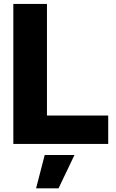

<svg xmlns="http://www.w3.org/2000/svg" viewBox="-20 -748 605 998"><path d="M49.3 0V-727.5H224.1V-147.5H542.5V0ZM167.5 231 212.4 57.6H367.2L284.2 231Z"/></svg>

Font: Inter 28pt ExtraBold
Style: Regular
Weight: 800
Designer: Rasmus Andersson
Foundry: rsms
Version: Version 4.001;git-66647c0bb